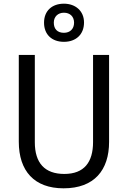

<svg xmlns="http://www.w3.org/2000/svg" viewBox="-20 -1012 694 1042"><path d="M327 -785C391 -785 436 -824 436 -890C436 -953 389 -992 327 -992C262 -992 219 -953 219 -889C219 -824 262 -785 327 -785ZM327 -834C291 -834 272 -855 272 -889C272 -922 295 -943 327 -943C360 -943 382 -922 382 -889C382 -855 360 -834 327 -834ZM572 -242V-714H485V-241C485 -132 437 -68 329 -68C223 -68 169 -127 169 -240V-714H82V-243C82 -84 166 10 325 10C492 10 572 -89 572 -242Z"/></svg>

Font: Noto Sans Myanmar UI SemiCondensed
Style: Regular
Weight: 400
Width: 4
Designer: Monotype Design Team
Foundry: Monotype Imaging Inc.
Version: Version 2.103